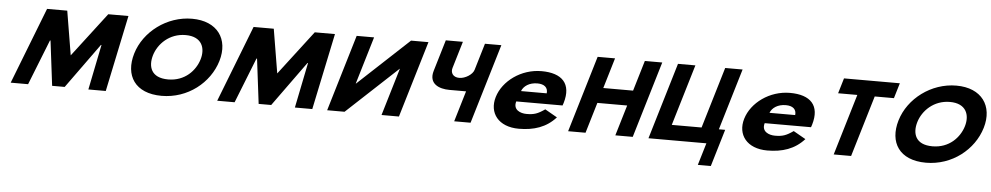

<svg xmlns="http://www.w3.org/2000/svg" viewBox="-45 -1143 9068 1756"><g transform="rotate(5 4488.5 -265.0)"><path d="M772.1 0.1H931.9L1078.8 -701.1H893.4L584.2 -296.5L517 -701.1H331.6L59 0.1H218.8L383.2 -415.5H388.4L439.1 -4.1H554.3L851.2 -415.5H856.3Z M1161.2 -363.9C1100 -159.1 1198.6 -0.1 1444.1 -0.1C1683.3 -0.1 1882.2 -159.1 1943.5 -363.9C2004.7 -568.8 1893.9 -726.9 1661.4 -726.9C1430.5 -726.9 1222.5 -568.8 1161.2 -363.9ZM1333.8 -363.9C1365.1 -468.5 1466.3 -573 1615.4 -573C1765.6 -573 1802.2 -468.5 1770.9 -363.9C1739.6 -259.4 1644.6 -154.8 1490.3 -154.8C1331.9 -154.8 1302.5 -259.4 1333.8 -363.9Z M2668.1 0.1H2827.9L2974.8 -701.1H2789.4L2480.2 -296.5L2413 -701.1H2227.6L1955 0.1H2114.8L2279.2 -415.5H2284.4L2335.1 -4.1H2450.3L2747.2 -415.5H2752.3Z M3593.6 -436.1H3591.6L3124.1 -0.9H2964.3L3174 -702.1H3333.8L3203.6 -266.9H3205.7L3673.2 -702.1H3833L3623.3 -0.9H3463.5Z M4499.6 -732.5H4349.1L4275.4 -486C4262.4 -442.7 4196.5 -401 4142 -401C4083.3 -401 4059.8 -442.7 4072.8 -486L4146.5 -732.5H3989.6L3903.7 -445.2C3867.4 -323.7 3966.8 -283.7 4061.6 -283.7H4214.9L4130.5 -1.5H4280.9Z M5105.2 -232C5108 -238 5111.3 -249 5113.4 -256C5167.2 -436 5075.7 -528 4887.2 -528C4699.6 -528 4534.7 -406 4489.8 -256C4445.2 -107 4537.2 15 4724.7 15C4862.7 15 4976.4 -22 5063.4 -119L4951 -183C4885.2 -137 4851.6 -126 4782.7 -126C4728.2 -126 4656.4 -153 4680.1 -232ZM4715.4 -330C4733.1 -377 4785 -413 4858.8 -413C4921.7 -413 4957.8 -384 4951.4 -330Z M5420.4 -283.2H5694L5609.9 -1.9H5769.7L5979.4 -703.1H5819.6L5736 -423.5H5462.4L5546 -703.1H5386.2L5176.5 -1.9H5336.3Z M6389.4 -142.2H6115.8L6283.6 -703.2H6123.8L5914.1 -1.9H6445.9L6385 201.4H6504.3L6606.3 -139.6H6548.5L6717 -703.2H6557.2Z M7386.2 -232C7389 -238 7392.3 -249 7394.4 -256C7448.2 -436 7356.7 -528 7168.2 -528C6980.6 -528 6815.7 -406 6770.8 -256C6726.2 -107 6818.2 15 7005.7 15C7143.7 15 7257.4 -22 7344.4 -119L7232 -183C7166.2 -137 7132.6 -126 7063.7 -126C7009.2 -126 6937.4 -153 6961.1 -232ZM6996.4 -330C7014.1 -377 7066 -413 7139.8 -413C7202.7 -413 7238.8 -384 7232.4 -330Z M7606.1 -562.9H7782.5L7614.7 -1.9H7774.5L7942.3 -562.9H8118.6L8160.6 -703.1H7648Z M8178.2 -363.9C8117 -159.1 8215.6 -0.1 8461.1 -0.1C8700.3 -0.1 8899.2 -159.1 8960.5 -363.9C9021.7 -568.8 8910.9 -726.9 8678.4 -726.9C8447.5 -726.9 8239.5 -568.8 8178.2 -363.9ZM8350.8 -363.9C8382.1 -468.5 8483.3 -573 8632.4 -573C8782.6 -573 8819.2 -468.5 8787.9 -363.9C8756.6 -259.4 8661.6 -154.8 8507.3 -154.8C8348.9 -154.8 8319.5 -259.4 8350.8 -363.9Z"/></g></svg>

Font: Hussar
Style: BdSuprExtOblThree
Weight: 700
Foundry: Cannot Into Space Fonts
Version: Version 2.00